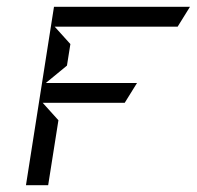

<svg xmlns="http://www.w3.org/2000/svg" viewBox="-20 -571 576 562"><path d="M56 -29H121L151 -219L105 -270H345L381 -328H114L176 -379L186 -442L140 -493H500L536 -551H138Z"/></svg>

Font: Charger Static
Style: Obl
Weight: 1000
Designer: Jasper
Foundry: KineticPlasma Fonts/Cannot Into Space Fonts
Version: Version 1.1